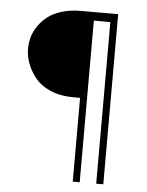

<svg xmlns="http://www.w3.org/2000/svg" viewBox="-50 -701 569 742"><g transform="rotate(5 235.0 -330.0)"><path d="M378.5 0H351V-627H287V0H260V-325H233Q183.5 -325 145.2 -341.5Q107 -358 85.8 -384.2Q64.5 -410.5 53.8 -439.2Q43 -468 43 -497Q43 -519.5 49.2 -541.8Q55.5 -564 70.2 -585.5Q85 -607 106.2 -623.5Q127.5 -640 160.2 -650Q193 -660 233 -660H378.5Z"/></g></svg>

Font: League Spartan ExtraLight
Style: Regular
Weight: 200
Foundry: The League of Moveable Type
Version: Version 2.002